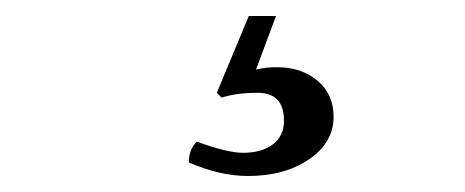

<svg xmlns="http://www.w3.org/2000/svg" viewBox="-20 -20 581 240"><path d="M302 96Q276 96 257 102L251 96L291 0H325L300 67Q312 64 326 64Q357 64 377 81Q397 98 397 126Q397 158 366.5 179Q336 200 290 200Q255 200 216 183Q216 167 226 157Q264 171 284 171Q307 171 321 160.5Q335 150 335 131Q335 96 302 96Z"/></svg>

Font: Libertinus Sans
Style: Regular
Weight: 400
Designer: Philipp H. Poll
Foundry: Khaled Hosny
Version: Version 6.1